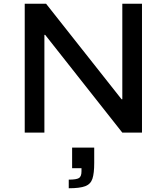

<svg xmlns="http://www.w3.org/2000/svg" viewBox="-20 -708 890 1025"><path d="M112 0V-688H226L629 -178H633V-688H738V0H633L221 -522H217V0ZM347 297V251Q388 251 401.5 242.5Q415 234 415 207V190H365V80H483V162Q483 217 473.5 246Q464 275 435 286Q406 297 347 297Z"/></svg>

Font: Saira Expanded Medium
Style: Regular
Weight: 500
Width: 7
Designer: Hector Gatti with collaboration of the Omnibus-Type team
Foundry: Omnibus-Type
Version: Version 1.100; ttfautohint (v1.8.3)